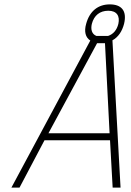

<svg xmlns="http://www.w3.org/2000/svg" viewBox="-20 -856 596 876"><path d="M399 -747C409 -786 436 -807 474 -807C513 -807 528 -783 520 -747C513 -719 497 -700 473 -692H420C399 -700 393 -722 399 -747ZM434 -659H438H459L480 -248H201L423 -659ZM69 0 183 -216H482L494 0H530L493 -672C520 -687 537 -713 546 -747C561 -809 532 -836 481 -836C428 -836 389 -806 373 -747C363 -712 370 -685 392 -671L32 0Z"/></svg>

Font: RazerF5 Thin
Style: Italic
Weight: 250
Foundry: Razer Inc.
Version: Version 2